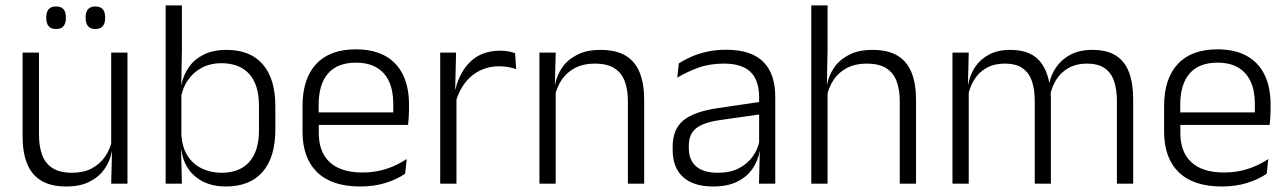

<svg xmlns="http://www.w3.org/2000/svg" viewBox="-20 -683 4790 714"><path d="M125 -487.5V-181.5Q125 -138.5 136.8 -106.8Q148.5 -75 175.5 -57.8Q202.5 -40.5 248 -40.5Q290.5 -40.5 321.2 -56.8Q352 -73 371.2 -101.2Q390.5 -129.5 397 -164.5L409.5 -120H396Q389.5 -84.5 368.8 -54.8Q348 -25 312.8 -7.2Q277.5 10.5 227 10.5Q168.5 10.5 132.8 -11.5Q97 -33.5 80.5 -75Q64 -116.5 64 -175.5V-487.5ZM454 -487.5V0H393.5L396.5 -120.5L393.5 -123.5V-487.5ZM188.5 -575Q170 -575 161 -585.5Q152 -596 152 -616V-619Q152 -638.5 161 -648.8Q170 -659 188.5 -659Q207 -659 216 -648.8Q225 -638.5 225 -619V-616Q225 -596 216 -585.5Q207 -575 188.5 -575ZM334.5 -575Q316.5 -575 307.5 -585.5Q298.5 -596 298.5 -616V-619Q298.5 -638.5 307.5 -648.8Q316.5 -659 334.5 -659Q353 -659 362 -648.8Q371 -638.5 371 -619V-616Q371 -596 362 -585.5Q353 -575 334.5 -575Z M819.5 10.5Q773 10.5 737.8 -6.5Q702.5 -23.5 681 -54.2Q659.5 -85 654.5 -126.5H634.5L654.5 -183Q657 -136 677.2 -104.2Q697.5 -72.5 730.5 -56.5Q763.5 -40.5 804 -40.5Q871 -40.5 907 -80.8Q943 -121 943 -198.5V-290.5Q943 -367.5 907 -407.8Q871 -448 802.5 -448Q763 -448 731.8 -431.8Q700.5 -415.5 680.2 -387.2Q660 -359 653 -322L637 -366.5H654.5Q661.5 -403 681.8 -432.5Q702 -462 737.2 -479.8Q772.5 -497.5 822.5 -497.5Q911 -497.5 957.5 -443.5Q1004 -389.5 1004 -286.5V-202Q1004 -98.5 956.8 -44Q909.5 10.5 819.5 10.5ZM596 0V-663H656.5V-500.5L654 -361L654.5 -347.5V-142L653.5 -122L656.5 0Z M1319.5 10.5Q1214 10.5 1159.5 -42.5Q1105 -95.5 1105 -193.5V-288.5Q1105 -390.5 1155.8 -445Q1206.5 -499.5 1303.5 -499.5Q1368.5 -499.5 1412.5 -475Q1456.5 -450.5 1478.8 -404.5Q1501 -358.5 1501 -294V-276.5Q1501 -262 1500 -247.5Q1499 -233 1497.5 -218.5H1441.5Q1442.5 -240.5 1442.5 -260.2Q1442.5 -280 1442.5 -296.5Q1442.5 -345.5 1426.8 -379.8Q1411 -414 1380.2 -432Q1349.5 -450 1303.5 -450Q1235 -450 1200 -409.8Q1165 -369.5 1165 -293.5V-246L1165.5 -238V-187.5Q1165.5 -154 1175.2 -127Q1185 -100 1205.2 -80.8Q1225.5 -61.5 1256.2 -51.5Q1287 -41.5 1328 -41.5Q1375.5 -41.5 1416.2 -54.8Q1457 -68 1492.5 -91.5L1486.5 -37Q1455.5 -15.5 1413 -2.5Q1370.5 10.5 1319.5 10.5ZM1136.5 -218.5V-265H1484V-218.5Z M1674 -301.5 1658.5 -348 1673.5 -350Q1689.5 -417 1731.5 -455.8Q1773.5 -494.5 1840 -494.5Q1857.5 -494.5 1871.5 -491.8Q1885.5 -489 1895.5 -485L1899.5 -426Q1887 -430.5 1871 -433.5Q1855 -436.5 1836 -436.5Q1779 -436.5 1736 -402.2Q1693 -368 1674 -301.5ZM1617 0V-487.5H1676L1672.5 -341L1677.5 -336V0Z M2315 0V-306Q2315 -349.5 2303.2 -381Q2291.5 -412.5 2264.5 -429.5Q2237.5 -446.5 2192 -446.5Q2150 -446.5 2119 -430.5Q2088 -414.5 2069 -386.5Q2050 -358.5 2043 -322.5L2030.5 -367.5H2044Q2050.5 -403.5 2071.2 -432.8Q2092 -462 2127.2 -479.8Q2162.5 -497.5 2213 -497.5Q2272 -497.5 2307.5 -475.5Q2343 -453.5 2359.2 -412.2Q2375.5 -371 2375.5 -312V0ZM1986 0V-487.5H2046.5L2043.5 -367L2046.5 -364V0Z M2802.5 0 2805.5 -121.5 2803 -131V-288.5V-321Q2803 -384 2771.2 -415.2Q2739.5 -446.5 2671.5 -446.5Q2618.5 -446.5 2575 -430.5Q2531.5 -414.5 2498.5 -394L2504.5 -447.5Q2522.5 -459 2548 -470.8Q2573.5 -482.5 2606.8 -490.2Q2640 -498 2680 -498Q2729 -498 2763.8 -486Q2798.5 -474 2820.5 -451Q2842.5 -428 2852.8 -395.5Q2863 -363 2863 -322.5V0ZM2631.5 10.5Q2559 10.5 2520.2 -24.5Q2481.5 -59.5 2481.5 -125V-138Q2481.5 -202.5 2521.2 -235.2Q2561 -268 2650 -281L2813 -305L2816 -259L2657.5 -236.5Q2595.5 -227.5 2568.5 -205.8Q2541.5 -184 2541.5 -141.5V-132.5Q2541.5 -87.5 2569 -64Q2596.5 -40.5 2649.5 -40.5Q2695 -40.5 2727.2 -57Q2759.5 -73.5 2779.2 -101.2Q2799 -129 2805.5 -163.5L2817.5 -120.5H2805Q2799 -86 2778.8 -56Q2758.5 -26 2722.2 -7.8Q2686 10.5 2631.5 10.5Z M3326 0V-306Q3326 -349.5 3314.2 -381Q3302.5 -412.5 3275.5 -429.5Q3248.5 -446.5 3203 -446.5Q3161 -446.5 3130 -430.5Q3099 -414.5 3080.2 -386.5Q3061.5 -358.5 3054.5 -323L3039 -367.5H3055.5Q3062 -403.5 3082.8 -432.8Q3103.5 -462 3138.5 -479.8Q3173.5 -497.5 3224 -497.5Q3283 -497.5 3318.5 -475.5Q3354 -453.5 3370.2 -412.2Q3386.5 -371 3386.5 -312V0ZM2997 0V-663H3057.5V-501L3055 -361L3057.5 -356V0Z M4133.5 0V-307Q4133.5 -350.5 4122.8 -381.8Q4112 -413 4087.5 -429.8Q4063 -446.5 4021.5 -446.5Q3983.5 -446.5 3954.8 -430.8Q3926 -415 3908.5 -387.5Q3891 -360 3884.5 -325.5L3873 -371H3881.5Q3888 -404.5 3907.8 -433.2Q3927.5 -462 3961 -479.8Q3994.5 -497.5 4042.5 -497.5Q4097 -497.5 4130.5 -475.8Q4164 -454 4179 -412.8Q4194 -371.5 4194 -313.5V0ZM3522 0V-487.5H3582.5L3579.5 -366.5L3582.5 -363.5V0ZM3828 0V-307Q3828 -350 3817.2 -381.5Q3806.5 -413 3782 -429.8Q3757.5 -446.5 3716.5 -446.5Q3677.5 -446.5 3648.8 -430.5Q3620 -414.5 3602.8 -386.5Q3585.5 -358.5 3579 -322.5L3565.5 -367.5H3580Q3586.5 -403.5 3605.5 -432.8Q3624.5 -462 3657.5 -479.8Q3690.5 -497.5 3737 -497.5Q3804.5 -497.5 3839.8 -463Q3875 -428.5 3884.5 -360.5Q3886.5 -350 3887.2 -338.8Q3888 -327.5 3888 -316V0Z M4523.5 10.5Q4418 10.5 4363.5 -42.5Q4309 -95.5 4309 -193.5V-288.5Q4309 -390.5 4359.8 -445Q4410.5 -499.5 4507.5 -499.5Q4572.5 -499.5 4616.5 -475Q4660.5 -450.5 4682.8 -404.5Q4705 -358.5 4705 -294V-276.5Q4705 -262 4704 -247.5Q4703 -233 4701.5 -218.5H4645.5Q4646.5 -240.5 4646.5 -260.2Q4646.5 -280 4646.5 -296.5Q4646.5 -345.5 4630.8 -379.8Q4615 -414 4584.2 -432Q4553.5 -450 4507.5 -450Q4439 -450 4404 -409.8Q4369 -369.5 4369 -293.5V-246L4369.5 -238V-187.5Q4369.5 -154 4379.2 -127Q4389 -100 4409.2 -80.8Q4429.5 -61.5 4460.2 -51.5Q4491 -41.5 4532 -41.5Q4579.5 -41.5 4620.2 -54.8Q4661 -68 4696.5 -91.5L4690.5 -37Q4659.5 -15.5 4617 -2.5Q4574.5 10.5 4523.5 10.5ZM4340.5 -218.5V-265H4688V-218.5Z"/></svg>

Font: Anek Telugu Medium Light
Style: Regular
Weight: 300
Version: Version 1.003